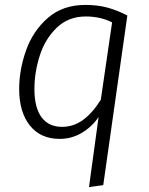

<svg xmlns="http://www.w3.org/2000/svg" viewBox="-20 -554 607 781"><path d="M381 -78Q354 -38 312.5 -13.5Q271 11 223 11Q145 11 101.5 -43.5Q58 -98 58 -192Q58 -270 86 -349Q114 -428 174.5 -481Q235 -534 327 -534Q376 -534 415.5 -523.5Q455 -513 498 -491L400 199L342 207ZM390 -148 436 -463Q388 -487 329 -487Q258 -487 210.5 -441Q163 -395 141.5 -327Q120 -259 120 -192Q120 -116 149 -77Q178 -38 232 -38Q279 -38 317.5 -66Q356 -94 390 -148Z"/></svg>

Font: Fira Sans Light
Style: Italic
Weight: 300
Italic angle: -8°
Designer: bBox Type GmbH & Carrois Corporate GbR & Edenspiekermann AG
Foundry: bBox Type GmbH & Carrois Corporate GbR & Edenspiekermann AG
Version: Version 4.301